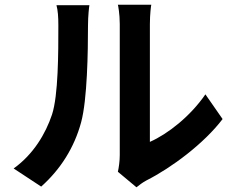

<svg xmlns="http://www.w3.org/2000/svg" viewBox="-20 -751 996 816"><path d="M155 42C237 -31 296 -124 325 -232C351 -329 354 -531 354 -643C354 -683 359 -726 360 -729H220C226 -706 228 -681 228 -642C228 -527 228 -346 201 -264C174 -183 122 -95 38 -35ZM560 45C573 35 582 27 602 16C709 -38 847 -141 926 -245L853 -350C789 -257 694 -182 617 -148V-648C617 -691 622 -728 623 -731H481C482 -728 489 -692 489 -649V-92C489 -66 485 -39 481 -21Z"/></svg>

Font: Kinto Sans
Style: Bold
Weight: 700
Designer: Authors: Ryoko NISHIZUKA  (kana & ideographs); Paul D. Hunt (Latin, Greek & Cyrillic); Wenlong ZHANG  (bopomofo); Sandol
Foundry: Adobe Systems Incorporated, ookami Inc.
Version: Version 0.001